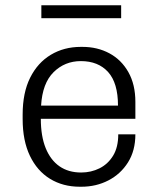

<svg xmlns="http://www.w3.org/2000/svg" viewBox="-20 -699 601 729"><path d="M283 10Q219 10 170 -20Q121 -50 93.5 -107.5Q66 -165 66 -247V-264Q66 -347 94.5 -404Q123 -461 173 -491Q223 -521 287 -521H293Q350 -521 395.5 -496.5Q441 -472 467.5 -425Q494 -378 494 -312V-248H135Q135 -182 153.5 -136.5Q172 -91 206 -67.5Q240 -44 288 -44Q326 -44 358 -60Q390 -76 409.5 -108Q429 -140 429 -189H494Q494 -127 466 -82.5Q438 -38 391.5 -14Q345 10 289 10ZM136 -298H428Q428 -384 390.5 -425.5Q353 -467 287 -467Q226 -467 183.5 -425Q141 -383 136 -298ZM137 -630V-679H440V-630Z"/></svg>

Font: Chivo Medium ExtraLight
Style: Regular
Weight: 250
Version: Version 2.002